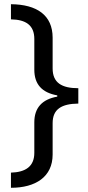

<svg xmlns="http://www.w3.org/2000/svg" viewBox="-20 -734 420 912"><path d="M32 86V158C149 158 230 106 230 0V-149C230 -216 273 -241 352 -242V-315C273 -315 230 -341 230 -409V-555C230 -662 155 -713 32 -714V-642C103 -641 143 -614 143 -549V-403C143 -335 178 -294 252 -281V-275C179 -262 143 -221 143 -153V-8C143 57 101 84 32 86Z"/></svg>

Font: Noto Sans Mahajani
Style: Regular
Weight: 400
Designer: Monotype Design Team
Foundry: Monotype Imaging Inc.
Version: Version 2.003